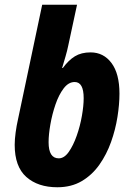

<svg xmlns="http://www.w3.org/2000/svg" viewBox="-20 -780 547 810"><path d="M222 10Q140 10 91 -33.5Q42 -77 42 -169Q42 -192 46 -221.5Q50 -251 56 -277L158 -760H305L268 -588Q264 -568 256.5 -542Q249 -516 242 -493H245Q269 -526 296 -542.5Q323 -559 362 -559Q417 -559 450.5 -514Q484 -469 484 -385Q484 -340 475.5 -286.5Q467 -233 448.5 -181Q430 -129 399.5 -85.5Q369 -42 325 -16Q281 10 222 10ZM228 -112Q251 -112 270 -139Q289 -166 303.5 -207Q318 -248 325.5 -291Q333 -334 333 -366Q333 -434 295 -434Q269 -434 248.5 -407Q228 -380 214 -339Q200 -298 192.5 -255Q185 -212 185 -180Q185 -112 228 -112Z"/></svg>

Font: Noto Sans Condensed ExtraBold
Style: Italic
Weight: 800
Width: 3
Italic angle: -12°
Designer: Monotype Design Team
Foundry: Monotype Imaging Inc.
Version: Version 2.013; ttfautohint (v1.8.4.7-5d5b)